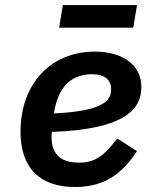

<svg xmlns="http://www.w3.org/2000/svg" viewBox="-20 -734 640 766"><path d="M279.5 12.1C404.1 12.1 471.2 -47.9 526.6 -131L447.8 -181.5C392.8 -109 357.2 -85.2 294.7 -85.2C212 -85.2 185.7 -128.2 185.7 -188.6C185.7 -192.8 185.7 -198.9 186.8 -207.7C492.5 -218 544 -307.2 544 -387.1C544 -480.1 462 -528.1 359 -528.1C181.5 -528.1 61.8 -398.4 61.8 -208.5C61.8 -67.8 134.9 12.1 279.5 12.1ZM195.3 -281.6 197.4 -294.4C215.2 -392.8 269.9 -437.9 346.9 -437.9C400.9 -437.9 423.3 -413.4 423.3 -377.1C423.3 -338.4 402.7 -290.8 195.3 -281.6ZM215.9 -623.6H511.7L526.6 -713.8H230.8Z"/></svg>

Font: Margiela Mono Italic SmBold It
Style: Regular
Weight: 600
Designer: Mike Abbink, Paul van der Laan, Pieter van Rosmalen
Foundry: Bold Monday
Version: Version 2.003 2021